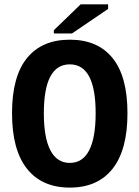

<svg xmlns="http://www.w3.org/2000/svg" viewBox="-20 -851 640 881"><path d="M564.9 -331.5Q564.9 -163.1 496.6 -76.7Q428.2 9.8 300.3 9.8Q172.4 9.8 103.8 -76.7Q35.2 -163.1 35.2 -331.5Q35.2 -500 103.8 -584.5Q172.4 -668.9 300.3 -668.9Q428.2 -668.9 496.6 -584.5Q564.9 -500 564.9 -331.5ZM418.9 -331.5Q418.9 -555.7 300.3 -555.7Q181.2 -555.7 181.2 -331.5Q181.2 -219.2 211.2 -161.4Q241.2 -103.5 300.3 -103.5Q359.4 -103.5 389.2 -161.4Q418.9 -219.2 418.9 -331.5ZM227.1 -697.3V-712.4L350.1 -831.1H476.1V-810.1L310.1 -697.3Z"/></svg>

Font: Cousine
Style: Bold
Weight: 700
Monospace: yes
Designer: Steve Matteson
Foundry: Ascender Corporation
Version: Version 1.20